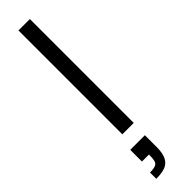

<svg xmlns="http://www.w3.org/2000/svg" viewBox="-337 -685 928 928"><g transform="rotate(-45 127.0 -221.0)"><path d="M86 -710H164V0H86ZM108 160H160Q160 203 148 226.5Q136 250 112.5 259Q89 268 50 268V225Q77 225 89 219.5Q101 214 104.5 201Q108 188 108 160ZM60 80H160V160H60Z"/></g></svg>

Font: Uncut Sans VF
Style: Regular
Weight: 400
Designer: Kasper Nordkvist
Foundry: Uncut Type
Version: Version 1.100;FEAKit 1.0